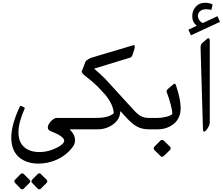

<svg xmlns="http://www.w3.org/2000/svg" viewBox="-20 -947 1631 1406"><path d="M278.3 326.7 321.8 370.1Q326.2 374.5 326.2 380.9Q326.2 387.2 321.8 391.6L278.3 435.1Q273.9 439.5 267.6 439.5Q261.2 439.5 256.8 435.1L214.4 391.6Q210 387.2 210 380.9Q210 374.5 214.4 370.1L256.8 326.7Q261.2 322.3 267.6 322.3Q273.9 322.3 278.3 326.7ZM153.3 326.7 196.8 370.1Q201.2 374.5 201.2 380.9Q201.2 387.2 196.8 391.6L153.3 435.1Q148.9 439.5 142.6 439.5Q136.2 439.5 131.8 435.1L89.4 391.6Q85 387.2 85 380.9Q85 374.5 89.4 370.1L131.8 326.7Q136.2 322.3 142.6 322.3Q148.9 322.3 153.3 326.7ZM62.5 61.5Q62.5 -31.7 123.5 -163.6Q126.5 -169.4 129.2 -170.9Q131.8 -172.4 138.2 -169.9L155.8 -161.6Q164.1 -156.7 159.2 -148.4Q115.2 -49.3 115.2 22.2Q115.2 93.8 157 130.1Q198.7 166.5 268.6 166.5Q338.4 166.5 406.7 129.4Q450.2 104 450.2 84Q450.2 51.8 350.1 12.7Q341.8 9.8 335.9 2.9Q330.1 -3.9 330.1 -13.2Q330.1 -34.7 353 -59.1Q376 -83.5 395 -83.5H587.4V0H490.2Q529.3 39.1 529.3 79.1Q529.3 99.1 520 117.7V118.2Q505.9 138.2 500 145Q455.1 196.8 392.3 223.9Q329.6 251 260.7 251Q176.8 251 121.1 206.1Q93.8 183.6 78.1 146.7Q62.5 109.9 62.5 61.5Z M586.4 -83.5H678.2Q731.4 -83.5 761 -91.6Q790.5 -99.6 812.5 -116.7Q812.5 -175.8 751 -253.4L693.4 -314.9Q656.2 -351.6 599.1 -395Q578.6 -412.1 578.6 -424.3L606.4 -496.1Q614.3 -509.3 647.5 -523.9L959.5 -616.7Q966.8 -616.7 966.8 -606.4Q966.8 -596.2 962.9 -583.5Q959 -570.8 956.8 -564.5Q954.6 -558.1 953.6 -555.2Q952.6 -552.2 950.9 -547.4Q949.2 -542.5 948.2 -540.3Q947.3 -538.1 945.6 -534.9Q943.8 -531.7 941.9 -530.3Q938.5 -526.9 933.1 -524.9L668.9 -444.3Q711.9 -408.2 750 -370.1L958 -142.6Q984.9 -112.3 1010 -97.9Q1035.2 -83.5 1069.8 -83.5V0Q1022 0 986.3 -18.6Q950.7 -37.1 914.1 -76.7L861.3 -133.3Q860.8 -131.8 860.6 -128.4Q860.4 -125 859.9 -123.5Q856.4 -70.8 807.1 -35.4Q757.8 0 695.8 0H586.4Q570.8 0 558.3 -12.7Q545.9 -25.4 545.9 -41.5Q545.9 -57.6 558.3 -70.6Q570.8 -83.5 586.4 -83.5Z M1109.9 127.9 1155.3 82Q1159.7 77.6 1167 77.6Q1174.3 77.6 1178.7 82L1225.6 127.9Q1230 132.3 1230 138.9Q1230 145.5 1225.6 150.9L1178.7 195.8Q1174.3 201.2 1167 201.2Q1159.7 201.2 1155.3 195.8L1109.9 150.9Q1105.5 145.5 1105.5 138.9Q1105.5 132.3 1109.9 127.9ZM1028.3 -41Q1028.3 -58.1 1040.5 -70.8Q1052.7 -83.5 1068.8 -83.5H1135.7Q1164.6 -83.5 1196.8 -91.6Q1229 -99.6 1241.7 -111.8V-115.2Q1241.7 -137.2 1229.5 -183.3Q1217.3 -229.5 1202.1 -268.6Q1199.7 -276.9 1199.7 -279.8Q1199.7 -286.6 1211.4 -297.4L1250 -330.1Q1257.3 -335 1261 -333.5Q1264.6 -332 1268.1 -324.2Q1303.2 -219.7 1303.2 -155.8Q1303.2 -122.6 1292.5 -95.5Q1281.7 -68.4 1264.6 -51Q1247.6 -33.7 1225.1 -21.7Q1202.6 -9.8 1180.4 -4.9Q1158.2 0 1135.7 0H1068.8Q1053.7 0 1041 -12.7Q1028.3 -25.4 1028.3 -41Z M1516.1 -651.9V-49.8Q1516.1 -32.2 1500.7 -7.8Q1485.4 16.6 1474.6 16.6Q1466.3 16.6 1466.3 0L1448.7 -600.1Q1448.7 -624 1466.3 -636.7L1497.1 -662.6Q1503.4 -668.5 1507.8 -666.5Q1516.1 -662.6 1516.1 -651.9ZM1420.9 -758.3Q1387.7 -785.6 1387.7 -827.1Q1387.7 -868.7 1413.3 -897.7Q1439 -926.8 1481.9 -926.8Q1508.8 -926.8 1537.1 -915L1527.8 -874.5Q1507.8 -879.4 1490.2 -879.4Q1460.9 -879.4 1445.1 -865.2Q1429.2 -851.1 1429.2 -833Q1429.2 -814.9 1438.7 -800.5Q1448.2 -786.1 1465.3 -778.3L1572.8 -828.6L1590.8 -786.6L1378.4 -688.5L1359.4 -729.5Z"/></svg>

Font: Nika
Style: Regular
Weight: 400
Designer: Mohammad Saleh Souzanchi
Foundry: http://font-store.ir
Version: Version:1.0.0;RFB:1.2.5;Building:2016-05-25 11:08:22.297533